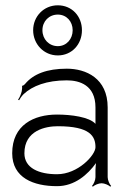

<svg xmlns="http://www.w3.org/2000/svg" viewBox="-20 -691 443 724"><path d="M140 -577C140 -611 165 -636 198 -636C231 -636 254 -610 254 -577C254 -544 231 -517 198 -517C165 -517 140 -543 140 -577ZM105 -577C105 -525 145 -482 198 -482C251 -482 289 -524 289 -577C289 -630 251 -671 198 -671C145 -671 105 -629 105 -577ZM72 -113C72 -200 153 -215 198 -215C320 -215 340 -177 340 -136C340 -106 274 -34 195 -34C127 -34 72 -57 72 -113ZM26 -113C26 -20 107 11 195 11C262 11 311 -33 342 -76C341 -67 340 -57 340 -49V-23C340 -12 333 4 327 10L330 13C336 7 352 0 363 0C374 0 390 7 396 13L399 10C393 4 386 -12 386 -23V-286C386 -396 304 -432 232 -432C157 -432 106 -412 75 -375C74 -373 67 -367 66 -369L63 -366C64 -365 63 -350 62 -347C59 -335 54 -323 48 -315L52 -313C55 -319 62 -329 69 -336C102 -367 156 -388 232 -388C280 -388 340 -370 340 -286V-224C317 -250 248 -259 195 -259C108 -259 26 -220 26 -113Z"/></svg>

Font: Armata Saber
Style: Rg
Weight: 400
Designer: Jasper
Foundry: Cannot Into Space Fonts
Version: Version 0.970